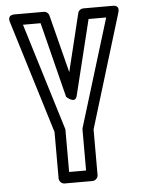

<svg xmlns="http://www.w3.org/2000/svg" viewBox="-55 -597 649 869"><g transform="rotate(-5 270.0 -162.0)"><path d="M292 -161 376 -503H456L306 -14C305 -12 305 -9 305 -7V179H228V-11C228 -13 228 -16 227 -18L78 -503H158L244 -161C244 -161 283 -123 292 -161ZM268 -271 201 -534C199 -544 189 -553 177 -553H44C9 -553 19 -523 20 -521L178 -7V204C178 215 188 229 203 229H330C341 229 355 219 355 204V-3L513 -521C523 -555 492 -553 490 -553H356C346 -553 335 -546 332 -534Z"/></g></svg>

Font: Asimov
Style: NarOu
Weight: 500
Designer: Google
Version: Version 2.000980; 2014